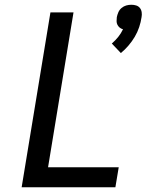

<svg xmlns="http://www.w3.org/2000/svg" viewBox="-20 -787 640 807"><path d="M488 -564 450 -604Q465 -617 477 -632Q489 -647 497 -664Q489 -666 483 -671Q477 -676 473.5 -683Q470 -690 470 -698Q470 -706 471 -715Q473 -725 477.5 -735.5Q482 -746 491 -753.5Q500 -761 510.5 -764Q521 -767 532 -767Q543 -767 552.5 -764Q562 -761 568 -753.5Q574 -746 575.5 -735.5Q577 -725 575 -715Q572 -694 565 -673Q558 -652 546.5 -632.5Q535 -613 520 -595.5Q505 -578 488 -564ZM71 0 192 -735H289L182 -84H479L465 0Z"/></svg>

Font: Iosevka Md Ex Obl
Style: Regular
Weight: 500
Width: 7
Italic angle: -9°
Monospace: yes
Designer: Belleve Invis
Foundry: Belleve Invis
Version: Version 32.5.0; ttfautohint (v1.8.4)